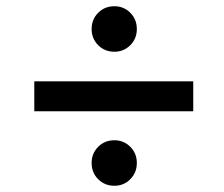

<svg xmlns="http://www.w3.org/2000/svg" viewBox="-20 -633 719 616"><path d="M347 -467Q316 -467 295 -488Q274 -509 274 -540Q274 -571 295 -592Q316 -613 347 -613Q377 -613 398 -592Q419 -571 419 -540Q419 -509 398 -488Q377 -467 347 -467ZM600 -372V-276H90V-372ZM347 -37Q316 -37 295 -58Q274 -79 274 -110Q274 -141 295 -162Q316 -183 347 -183Q377 -183 398 -162Q419 -141 419 -110Q419 -79 398 -58Q377 -37 347 -37Z"/></svg>

Font: A Bank Premium Med
Style: Regular
Weight: 500
Designer: Ninad Kale (Devanagari), Jonny Pinhorn (Latin), Htun Naung (Myanmar)
Foundry: Indian Type Foundry
Version: 4.004